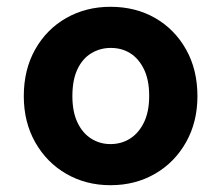

<svg xmlns="http://www.w3.org/2000/svg" viewBox="-20 -533 651 565"><path d="M305 12Q233 12 175 -21.5Q117 -55 83.5 -114.5Q50 -174 50 -250Q50 -328 83.5 -387.5Q117 -447 175 -480Q233 -513 305 -513Q379 -513 436.5 -480Q494 -447 527.5 -387.5Q561 -328 561 -250Q561 -174 527.5 -114.5Q494 -55 436 -21.5Q378 12 305 12ZM305 -109Q337 -109 362.5 -125Q388 -141 403.5 -172.5Q419 -204 419 -251Q419 -298 403.5 -329.5Q388 -361 363 -376.5Q338 -392 306 -392Q275 -392 249 -376.5Q223 -361 208 -329.5Q193 -298 193 -250Q193 -204 208 -172.5Q223 -141 248.5 -125Q274 -109 305 -109Z"/></svg>

Font: DM Sans 17pt ExtraBold
Style: Regular
Weight: 800
Version: Version 4.004;gftools[0.9.30]